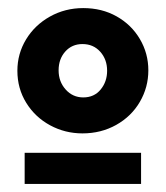

<svg xmlns="http://www.w3.org/2000/svg" viewBox="-20 -744 410 475"><path d="M184 -414Q230 -414 267.5 -435Q305 -456 326 -492Q347 -528 347 -570Q347 -612 326 -647.5Q305 -683 268.5 -703.5Q232 -724 186 -724Q141 -724 103.5 -703Q66 -682 44.5 -646.5Q23 -611 23 -569Q23 -525 45 -489.5Q67 -454 104 -434Q141 -414 184 -414ZM41 -289H329V-366H41ZM186 -503Q160 -503 142.5 -522.5Q125 -542 125 -570Q125 -598 141.5 -616.5Q158 -635 184 -635Q211 -635 228 -616Q245 -597 245 -569Q245 -542 229 -522.5Q213 -503 186 -503Z"/></svg>

Font: Geom Black
Style: Bold
Weight: 900
Version: Version 1.102